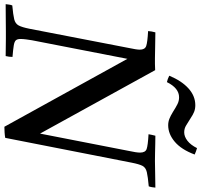

<svg xmlns="http://www.w3.org/2000/svg" viewBox="-64 -894 942 899"><g transform="rotate(90 407.5 -445.0)"><path d="M552 6 234 -570 147 -123Q145 -111 143 -96Q141 -81 141 -70Q141 -55 147 -48Q153 -41 171 -38Q189 -35 225 -32Q225 -25 224 -16Q223 -7 221 0Q206 0 184 -0.5Q162 -1 140.5 -1Q119 -1 105 -1Q80 -1 43.5 -0.5Q7 0 -22 0Q-21 -7 -20 -15.5Q-19 -24 -16 -31Q28 -35 48.5 -40Q69 -45 77.5 -60.5Q86 -76 93 -111L183 -576Q187 -595 189 -607.5Q191 -620 191 -628Q191 -652 174 -658Q157 -664 104 -667Q105 -683 110 -701Q140 -701 174.5 -700Q209 -699 231 -699Q239 -699 257.5 -699Q276 -699 287 -700L584 -161L665 -576Q669 -594 671 -607.5Q673 -621 673 -629Q673 -654 656.5 -660Q640 -666 587 -669Q588 -677 590 -684.5Q592 -692 594 -701Q609 -701 631 -700.5Q653 -700 675 -699.5Q697 -699 712 -699Q737 -699 771.5 -700Q806 -701 837 -701Q836 -693 835 -685.5Q834 -678 831 -670Q786 -666 764.5 -661Q743 -656 735 -640.5Q727 -625 720 -589L604 2Q594 4 578.5 5Q563 6 552 6ZM652 -896Q660 -894 667.5 -891Q675 -888 682 -885Q659 -823 622.5 -792Q586 -761 545 -761Q529 -761 515 -766.5Q501 -772 483 -783Q461 -797 446 -804.5Q431 -812 414 -812Q371 -812 343 -755Q329 -758 313 -766Q337 -824 372.5 -856Q408 -888 451 -888Q468 -888 482 -882.5Q496 -877 512 -866Q530 -855 545 -845.5Q560 -836 578 -836Q598 -836 617.5 -851Q637 -866 652 -896Z"/></g></svg>

Font: Tiro Devanagari Sanskrit
Style: Italic
Weight: 400
Italic angle: -11°
Designer: Devanagari: John Hudson & Fiona Ross, assisted by Paul Hanslow. Latin: John Hudson with Paul Hanslow, assisted by Kaja S
Foundry: Tiro Typeworks Ltd.
Version: Version 1.52